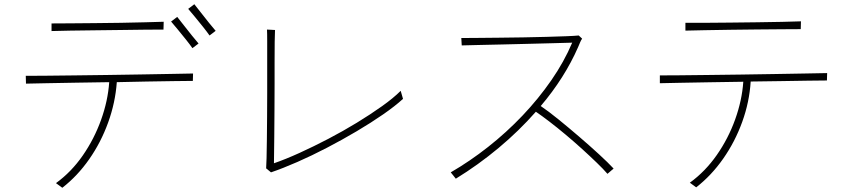

<svg xmlns="http://www.w3.org/2000/svg" viewBox="-20 -855 4040 909"><path d="M894 -507 893 -472Q857 -472 800.5 -471Q744 -470 675 -469Q606 -468 533 -466Q526 -369 492 -275Q458 -181 402.5 -101.5Q347 -22 275 34L245 12Q318 -41 372 -119Q426 -197 458.5 -287.5Q491 -378 497 -466Q415 -465 337.5 -463.5Q260 -462 198.5 -461Q137 -460 103 -459L102 -496Q135 -496 194.5 -496.5Q254 -497 329.5 -498Q405 -499 486.5 -500Q568 -501 646 -502.5Q724 -504 789 -505Q854 -506 894 -507ZM755 -752 754 -715Q720 -715 667 -714.5Q614 -714 552.5 -713Q491 -712 428.5 -711.5Q366 -711 312.5 -710Q259 -709 224 -708V-744Q259 -744 312.5 -744.5Q366 -745 428 -745.5Q490 -746 552 -747Q614 -748 667 -749.5Q720 -751 755 -752ZM920 -649 891 -627Q880 -643 860.5 -667.5Q841 -692 821.5 -715.5Q802 -739 790 -753L819 -775Q832 -759 850.5 -735Q869 -711 888 -687.5Q907 -664 920 -649ZM1001 -709 972 -687Q961 -703 941.5 -727.5Q922 -752 902.5 -775.5Q883 -799 871 -813L900 -835Q913 -819 931.5 -795Q950 -771 969 -747.5Q988 -724 1001 -709Z M1888 -387Q1851 -353 1794 -313.5Q1737 -274 1668.5 -233.5Q1600 -193 1528 -155.5Q1456 -118 1387.5 -88Q1319 -58 1263 -39L1240 -58Q1241 -69 1242 -106Q1243 -143 1243.5 -194.5Q1244 -246 1244.5 -303.5Q1245 -361 1245 -413.5Q1245 -466 1245 -505.5Q1245 -545 1245 -560Q1245 -616 1245 -658.5Q1245 -701 1244 -715L1282 -713Q1281 -698 1280.5 -656.5Q1280 -615 1280 -560Q1280 -518 1280 -460.5Q1280 -403 1279.5 -337.5Q1279 -272 1278.5 -206.5Q1278 -141 1277 -82Q1332 -101 1398 -131Q1464 -161 1534 -197.5Q1604 -234 1669.5 -274Q1735 -314 1789 -352.5Q1843 -391 1877 -425Z M2885 -57 2856 -32Q2837 -54 2805.5 -84.5Q2774 -115 2736 -149.5Q2698 -184 2658 -217.5Q2618 -251 2581.5 -279Q2545 -307 2517 -326Q2437 -235 2340.5 -154.5Q2244 -74 2138 -9L2114 -39Q2204 -91 2291 -159.5Q2378 -228 2454 -308Q2530 -388 2590.5 -475.5Q2651 -563 2689 -653Q2653 -652 2598.5 -650.5Q2544 -649 2482 -647.5Q2420 -646 2359 -644.5Q2298 -643 2247 -642Q2196 -641 2166 -640L2164 -675Q2192 -675 2238.5 -675.5Q2285 -676 2341 -676.5Q2397 -677 2455.5 -678Q2514 -679 2567.5 -680.5Q2621 -682 2661 -683.5Q2701 -685 2720 -687L2736 -672Q2731 -665 2726.5 -654.5Q2722 -644 2717 -632Q2653 -486 2540 -353Q2577 -328 2625 -289Q2673 -250 2723 -207Q2773 -164 2816 -124.5Q2859 -85 2885 -57Z M3896 -509 3895 -474Q3859 -474 3802.5 -473Q3746 -472 3677 -471Q3608 -470 3534 -469Q3528 -372 3494 -278Q3460 -184 3404 -104Q3348 -24 3276 32L3246 10Q3319 -43 3373.5 -121Q3428 -199 3460.5 -289.5Q3493 -380 3499 -468Q3417 -467 3339 -465.5Q3261 -464 3199.5 -463Q3138 -462 3104 -461V-498Q3137 -498 3196.5 -498.5Q3256 -499 3331.5 -500Q3407 -501 3488.5 -502Q3570 -503 3648 -504.5Q3726 -506 3791 -507Q3856 -508 3896 -509ZM3772 -754 3771 -717Q3737 -717 3682.5 -716.5Q3628 -716 3564 -715.5Q3500 -715 3435.5 -714Q3371 -713 3315.5 -712Q3260 -711 3225 -710V-747Q3260 -747 3315.5 -747Q3371 -747 3435 -748Q3499 -749 3563.5 -749.5Q3628 -750 3682.5 -751.5Q3737 -753 3772 -754Z"/></svg>

Font: Zen Kaku Gothic Antique Light
Style: Regular
Weight: 300
Designer: Yoshimichi Ohira
Foundry: Positype
Version: Version 1.001